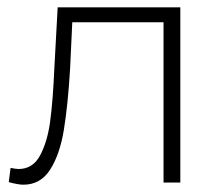

<svg xmlns="http://www.w3.org/2000/svg" viewBox="-20 -500 605 526"><path d="M474 -480V0H428V-439H178L172 -311Q166 -212 155 -144.5Q144 -77 117.5 -35.5Q91 6 44 6Q30 6 4 -1L9 -40Q24 -37 31 -37Q70 -37 90 -74.5Q110 -112 117.5 -168Q125 -224 129 -315L138 -480Z"/></svg>

Font: Montserrat Ace
Style: Light
Weight: 300
Designer: Julieta Ulanovsky
Foundry: Julieta Ulanovsky
Version: Version 1